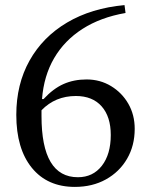

<svg xmlns="http://www.w3.org/2000/svg" viewBox="-20 -724 580 754"><path d="M274 10Q166 10 105 -65Q44 -140 44 -273Q44 -393 96 -486Q148 -579 243.5 -635.5Q339 -692 469 -704L473 -673Q375 -656 304 -610.5Q233 -565 192.5 -495.5Q152 -426 145 -335H151Q189 -376 229.5 -394Q270 -412 320 -412Q373 -412 416 -386Q459 -360 484 -316.5Q509 -273 509 -218Q509 -152 479 -100.5Q449 -49 396 -19.5Q343 10 274 10ZM286 -28Q345 -28 380 -73Q415 -118 415 -194Q415 -266 379 -306.5Q343 -347 278 -347Q197 -347 143 -291V-268Q143 -28 286 -28Z"/></svg>

Font: Hedvig Letters Serif 24pt 24pt
Style: Regular
Weight: 400
Version: Version 1.000